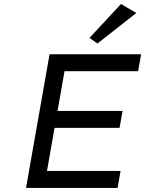

<svg xmlns="http://www.w3.org/2000/svg" viewBox="-20 -920 711 940"><path d="M261.7 -377 295.9 -571.3H656.2L670.9 -654.3H222.7L107.4 0H555.7L570.3 -83H210L247.1 -293.9H565.4L580.1 -377ZM418 -734.4 457 -707 647.5 -856.4 572.3 -900.4Z"/></svg>

Font: Sen-gleads
Style: Italic
Weight: 400
Designer: Kosal Sen, Philatype
Foundry: Philatype
Version: Version 1.004; ttfautohint (v1.8.3)